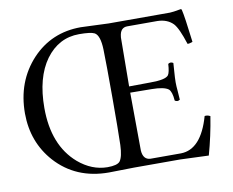

<svg xmlns="http://www.w3.org/2000/svg" viewBox="-74 -747 1027 846"><g transform="rotate(-10 440.0 -323.5)"><path d="M346.2 -22Q390.1 -22 402.3 -37.1Q416.5 -56.2 418.5 -108.9Q420.4 -176.3 420.4 -320.8Q420.4 -471.2 418.5 -536.1Q416.5 -599.1 393.1 -612.3Q376.5 -621.1 324.2 -621.1Q232.9 -621.1 174.8 -542.5Q117.2 -462.9 117.2 -327.1Q117.2 -159.7 216.3 -73.7Q276.4 -22.5 346.2 -22ZM348.1 2Q201.2 2 109.9 -99.1Q29.3 -189.5 28.8 -317.9Q28.8 -460.9 118.2 -557.1Q205.6 -649.9 336.9 -649.9Q352.1 -649.9 398.7 -647.5Q445.3 -645 460.4 -645H735.4Q747.1 -645 784.7 -651.9Q788.1 -650.4 788.6 -648.9Q796.4 -618.2 810.5 -501Q795.9 -495.1 787.6 -496.1Q764.2 -569.3 744.1 -590.8Q718.3 -617.2 674.3 -618.2H539.6Q507.8 -618.2 503.9 -578.6Q503.9 -575.7 503.4 -574.2L501.5 -356L597.7 -356.9Q665 -356.9 678.2 -374.5Q686.5 -386.7 688.5 -423.8Q700.2 -432.1 711.4 -423.8Q710.9 -411.1 709 -388.7Q706.5 -356.9 706.5 -337.9Q706.5 -321.8 708.7 -298.8Q710.9 -275.9 711.4 -259.8Q699.7 -251.5 688.5 -259.8Q685.5 -300.3 671.9 -312Q652.3 -326.7 597.7 -327.1L501.5 -328.1Q501.5 -328.1 503.4 -71.8Q503.4 -69.8 503.4 -68.8Q506.3 -26.9 539.6 -25.9H675.3Q766.1 -27.3 806.6 -169.9Q819.3 -171.9 831.5 -165Q817.9 -78.6 794.4 4.9Q793.5 4.9 666.5 0H461.4Q446.3 0 404.8 1Q363.3 2 348.1 2Z"/></g></svg>

Font: Linux Libertine Display O
Style: Regular
Weight: 400
Designer: Philipp H. Poll
Foundry: Philipp H. Poll
Version: Version 5.0.9